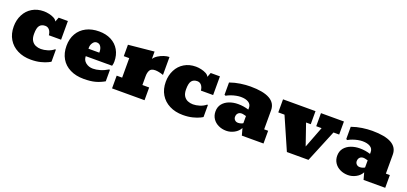

<svg xmlns="http://www.w3.org/2000/svg" viewBox="16 -1304 4420 2083"><g transform="rotate(20 2226.0 -262.0)"><path d="M327.6 8.8Q238.3 8.8 171.9 -25.4Q105 -59.1 67.9 -121.1Q30.8 -183.1 30.8 -267.1Q30.8 -342.8 62 -403.3Q92.8 -463.9 150.1 -498.5Q207.5 -533.2 283.7 -533.2Q312.5 -533.2 344.7 -526.1Q377 -519 402.6 -505.4Q428.2 -491.7 436.5 -471.2L456.5 -522.9H563V-307.1H421.9Q418 -346.2 398.9 -368.2Q379.9 -390.1 351.6 -390.1Q309.6 -390.1 287.6 -363.5Q265.6 -336.9 265.6 -266.1Q265.6 -217.3 283.4 -189.2Q301.3 -161.1 329.8 -149.2Q358.4 -137.2 390.6 -137.2Q425.8 -137.2 466.8 -149.7Q507.8 -162.1 539.6 -189L546.9 -184.1V-47.9Q546.9 -45.9 517.1 -31.2Q487.3 -16.1 438 -3.7Q388.7 8.8 327.6 8.8Z M937.5 8.8Q846.7 8.8 779.8 -24.9Q712.4 -58.1 676.5 -120.1Q640.6 -182.1 640.6 -265.1Q640.6 -347.2 675.8 -407.7Q710.4 -467.8 773.9 -500.5Q837.4 -533.2 922.9 -533.2Q1001.5 -533.2 1061.5 -502.4Q1121.6 -471.2 1154.5 -414.1Q1187.5 -356.9 1187.5 -280.8Q1187.5 -254.4 1179.7 -231H875.5Q875.5 -185.1 910.2 -157.5Q944.8 -129.9 993.7 -129.9Q1030.8 -129.9 1075.2 -142.8Q1119.6 -155.8 1164.6 -183.1L1172.9 -180.2V-48.8Q1122.6 -20 1069.6 -5.6Q1016.6 8.8 937.5 8.8ZM875.5 -331.1V-316.9H1000.5V-327.1Q1000.5 -361.8 984.6 -387Q968.8 -412.1 937.5 -412.1Q911.6 -412.1 893.6 -386.5Q875.5 -360.8 875.5 -331.1Z M1638.2 0H1263.2V-147H1326.2V-372.1H1263.2V-503.9L1560.1 -533.2V-448.2Q1575.7 -472.7 1606 -491.9Q1636.2 -511.2 1670.7 -522.2Q1705.1 -533.2 1732.4 -533.2V-326.2Q1675.3 -345.2 1638.2 -345.2Q1591.3 -345.2 1575.7 -318.1Q1560.1 -291 1560.1 -247.1V-147H1638.2Z M2083 8.8Q1993.7 8.8 1927.2 -25.4Q1860.4 -59.1 1823.2 -121.1Q1786.1 -183.1 1786.1 -267.1Q1786.1 -342.8 1817.4 -403.3Q1848.1 -463.9 1905.5 -498.5Q1962.9 -533.2 2039.1 -533.2Q2067.9 -533.2 2100.1 -526.1Q2132.3 -519 2158 -505.4Q2183.6 -491.7 2191.9 -471.2L2211.9 -522.9H2318.4V-307.1H2177.2Q2173.3 -346.2 2154.3 -368.2Q2135.3 -390.1 2106.9 -390.1Q2064.9 -390.1 2043 -363.5Q2021 -336.9 2021 -266.1Q2021 -217.3 2038.8 -189.2Q2056.6 -161.1 2085.2 -149.2Q2113.8 -137.2 2146 -137.2Q2181.2 -137.2 2222.2 -149.7Q2263.2 -162.1 2294.9 -189L2302.2 -184.1V-47.9Q2302.2 -45.9 2272.5 -31.2Q2242.7 -16.1 2193.4 -3.7Q2144 8.8 2083 8.8Z M2583 8.8Q2533.2 8.8 2492.7 -10.7Q2451.7 -29.8 2427.2 -65.9Q2402.8 -102.1 2402.8 -149.9Q2402.8 -201.7 2431.6 -237.8Q2460.4 -272.9 2507.1 -290.5Q2553.7 -308.1 2607.9 -308.1Q2671.9 -308.1 2731 -289.1V-311Q2731 -350.1 2698 -370.6Q2665 -391.1 2608.9 -391.1Q2585 -391.1 2555.2 -385.3Q2525.4 -379.4 2497.1 -369.1Q2468.8 -358.9 2447.8 -346.2L2433.6 -352.1V-494.1Q2492.7 -515.1 2554.2 -524.2Q2615.7 -533.2 2668.9 -533.2Q2965.8 -533.2 2965.8 -366.2V-147H3011.7V0H2761.7L2739.7 -80.1Q2718.8 -39.1 2674.3 -15.1Q2629.9 8.8 2583 8.8ZM2674.8 -116.2Q2690.9 -116.2 2707.8 -121.6Q2724.6 -127 2731 -132.8V-214.8Q2723.6 -215.8 2707.5 -220.7Q2690.9 -225.1 2678.7 -225.1Q2652.8 -225.1 2637.5 -209Q2622.1 -192.9 2622.1 -166Q2622.1 -146 2636.5 -131.1Q2650.9 -116.2 2674.8 -116.2Z M3684.1 -372.1 3530.8 0H3281.7L3118.7 -372.1H3046.9V-522.9H3421.9V-372.1H3367.7L3452.6 -126L3546.9 -372.1H3484.9V-522.9H3750V-372.1Z M3988.3 8.8Q3938.5 8.8 3897.9 -10.7Q3856.9 -29.8 3832.5 -65.9Q3808.1 -102.1 3808.1 -149.9Q3808.1 -201.7 3836.9 -237.8Q3865.7 -272.9 3912.4 -290.5Q3959 -308.1 4013.2 -308.1Q4077.1 -308.1 4136.2 -289.1V-311Q4136.2 -350.1 4103.3 -370.6Q4070.3 -391.1 4014.2 -391.1Q3990.2 -391.1 3960.4 -385.3Q3930.7 -379.4 3902.3 -369.1Q3874 -358.9 3853 -346.2L3838.9 -352.1V-494.1Q3897.9 -515.1 3959.5 -524.2Q4021 -533.2 4074.2 -533.2Q4371.1 -533.2 4371.1 -366.2V-147H4417V0H4167L4145 -80.1Q4124 -39.1 4079.6 -15.1Q4035.2 8.8 3988.3 8.8ZM4080.1 -116.2Q4096.2 -116.2 4113 -121.6Q4129.9 -127 4136.2 -132.8V-214.8Q4128.9 -215.8 4112.8 -220.7Q4096.2 -225.1 4084 -225.1Q4058.1 -225.1 4042.7 -209Q4027.3 -192.9 4027.3 -166Q4027.3 -146 4041.7 -131.1Q4056.2 -116.2 4080.1 -116.2Z"/></g></svg>

Font: Angkor
Style: Regular
Weight: 400
Designer: Danh Hong
Foundry: Danh Hong
Version: Version 8.000; ttfautohint (v1.8.3)